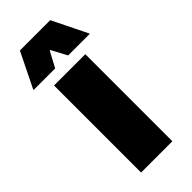

<svg xmlns="http://www.w3.org/2000/svg" viewBox="-249 -728 768 768"><g transform="rotate(-45 135.0 -344.0)"><path d="M223 0H46V-492.5H223ZM-24.5 -539.5 48.5 -688H220L293 -539.5V-537.5H171L136 -603H132.5L97.5 -537.5H-24.5Z"/></g></svg>

Font: Anek Malayalam ExtraBold
Style: Regular
Weight: 800
Version: Version 1.003